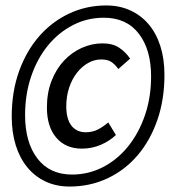

<svg xmlns="http://www.w3.org/2000/svg" viewBox="-20 -674 640 704"><path d="M235 10Q187 10 148 -8Q109 -26 81 -59.5Q53 -93 38 -140.5Q23 -188 23 -247Q23 -338 50 -413Q77 -488 124 -541.5Q171 -595 234 -624.5Q297 -654 370 -654Q418 -654 457.5 -636Q497 -618 525 -585Q553 -552 568 -505Q583 -458 583 -399Q583 -309 557 -234Q531 -159 484.5 -104.5Q438 -50 374 -20Q310 10 235 10ZM244 -34Q305 -34 358 -61.5Q411 -89 450 -137.5Q489 -186 511.5 -251.5Q534 -317 534 -394Q534 -492 489 -550.5Q444 -609 361 -609Q300 -609 247.5 -582Q195 -555 156 -507.5Q117 -460 94.5 -394.5Q72 -329 72 -252Q72 -152 117 -93Q162 -34 244 -34ZM280 -129Q221 -129 186.5 -169Q152 -209 152 -280Q152 -334 169 -377.5Q186 -421 214.5 -451.5Q243 -482 280 -498.5Q317 -515 356 -515Q393 -515 417 -499Q441 -483 457 -459L414 -421Q400 -440 386.5 -448Q373 -456 351 -456Q326 -456 303 -443Q280 -430 262 -407Q244 -384 233.5 -352.5Q223 -321 223 -284Q223 -239 241 -214.5Q259 -190 293 -189Q319 -189 338.5 -199Q358 -209 377 -225L405 -179Q382 -157 349.5 -143Q317 -129 280 -129Z"/></svg>

Font: Source Code Pro Medium
Style: Italic
Weight: 500
Italic angle: -11°
Monospace: yes
Designer: Paul D. Hunt, Teo Tuominen
Foundry: Adobe Systems Incorporated
Version: Version 1.050;PS 1.000;hotconv 16.6.51;makeotf.lib2.5.65220